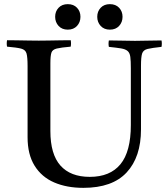

<svg xmlns="http://www.w3.org/2000/svg" viewBox="-20 -895 807 926"><path d="M14 -701Q34 -701 62.5 -700.5Q91 -700 119.5 -699.5Q148 -699 167 -699Q186 -699 214.5 -699.5Q243 -700 272 -700.5Q301 -701 321 -701Q324 -686 321 -670Q275 -666 254 -661Q233 -656 228 -641Q223 -626 223 -590V-263Q223 -151 271.5 -96.5Q320 -42 413 -42Q511 -42 561 -103Q611 -164 611 -292V-566Q611 -601 608.5 -620.5Q606 -640 595.5 -649Q585 -658 564 -661.5Q543 -665 505 -669Q502 -684 505 -700Q532 -700 570 -699Q608 -698 631 -698Q656 -698 693.5 -699Q731 -700 759 -700Q762 -685 759 -669Q713 -664 692 -659Q671 -654 665.5 -637Q660 -620 660 -579V-271Q660 -138 591 -63.5Q522 11 382 11Q302 11 241.5 -15Q181 -41 147 -95.5Q113 -150 113 -233V-577Q113 -619 108 -637Q103 -655 82 -660.5Q61 -666 14 -670Q11 -685 14 -701ZM246 -814Q246 -840 262.5 -857.5Q279 -875 307 -875Q335 -875 351.5 -857.5Q368 -840 368 -814Q368 -788 351.5 -770Q335 -752 307 -752Q279 -752 262.5 -770Q246 -788 246 -814ZM449 -814Q449 -840 465.5 -857.5Q482 -875 510 -875Q538 -875 554.5 -857.5Q571 -840 571 -814Q571 -788 554.5 -770Q538 -752 510 -752Q482 -752 465.5 -770Q449 -788 449 -814Z"/></svg>

Font: Tiro Tamil
Style: Regular
Weight: 400
Designer: Tamil: Fernando Mello & Fiona Ross. Latin: John Hudson.
Foundry: Tiro Typeworks Ltd.
Version: Version 1.52